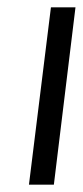

<svg xmlns="http://www.w3.org/2000/svg" viewBox="-20 -504 226 524"><path d="M127 0 186 -484H119L59 0Z"/></svg>

Font: Gamestation Condensed
Style: Italic
Weight: 400
Width: 3
Designer: Jonas Hecksher
Foundry: Jonas Hecksher, Playtypeª, e-types AS
Version: Version 1.003